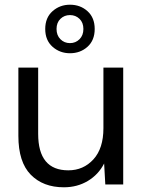

<svg xmlns="http://www.w3.org/2000/svg" viewBox="-20 -783 612 815"><path d="M503 -496V0H427L422 -89Q398 -42 353 -15Q308 12 251 12Q163 12 110.5 -41.5Q58 -95 58 -206V-496H142V-215Q142 -60 270 -60Q334 -60 376.5 -106.5Q419 -153 419 -239V-496ZM277 -557Q234 -557 203 -584.5Q172 -612 172 -660Q172 -708 203 -735.5Q234 -763 277 -763Q321 -763 351.5 -735.5Q382 -708 382 -660Q382 -612 351.5 -584.5Q321 -557 277 -557ZM277 -600Q301 -600 317.5 -616.5Q334 -633 334 -660Q334 -687 317.5 -703Q301 -719 277 -719Q253 -719 236.5 -703Q220 -687 220 -660Q220 -633 236.5 -616.5Q253 -600 277 -600Z"/></svg>

Font: DeepMind Sans
Style: Regular
Weight: 400
Designer: Jonny Pinhorn / Modifications: Colophon Foundry
Foundry: Colophon Foundry
Version: Version 1.002; ttfautohint (v1.8.2)